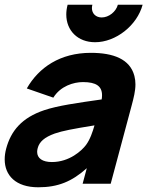

<svg xmlns="http://www.w3.org/2000/svg" viewBox="-46 -779 649 814"><path d="M357.1 -600C445.1 -600 535.1 -671 558.7 -759H453.7C445.7 -729 415.2 -705 385.2 -705C360.1 -705 343.7 -721.8 343.7 -744.8C343.7 -749.3 344.4 -754.1 345.7 -759H240.7C236.9 -744.7 235 -730.8 235 -717.6C235 -649.7 283.4 -600 357.1 -600ZM523.8 -457C505.1 -529 434 -555 339 -555C209 -555 118.4 -493 67.6 -404L180.1 -365C210.3 -414 265.8 -431 305.8 -431C361.8 -431 386.6 -413.4 386.6 -375.2C386.6 -369.8 386.1 -363.8 385.1 -357.5C279.6 -342.5 199 -331 141.9 -312C46.3 -280 0.3 -224 -19.8 -149C-24 -133.2 -26.1 -117.9 -26.1 -103.3C-26.1 -35.3 20.7 15 116.3 15C199.3 15 258.7 -9 322 -66L304.3 0H423.3L511.7 -330C520.9 -364.3 528.2 -393.2 528.2 -421.2C528.2 -433.2 526.9 -445 523.8 -457ZM318.3 -164C301.1 -141 249 -92 174 -92C134.2 -92 111.5 -107.8 111.5 -135.1C111.5 -140 112.3 -145.3 113.8 -151C121 -178 142.1 -197 186.4 -213C220.5 -224.5 259.5 -232 354.6 -247.5C347.2 -221.5 336.1 -187.5 318.3 -164Z"/></svg>

Font: Manrope
Style: ExtraBoldItalic
Weight: 800
Italic angle: -15°
Designer: Mikhail Sharanda
Foundry: Mikhail Sharanda
Version: Version 4.502;hotconv 1.0.109;makeotfexe 2.5.65596